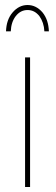

<svg xmlns="http://www.w3.org/2000/svg" viewBox="-20 -746 224 766"><path d="M80 -517V0H100V-517ZM4 -621H23C24 -645 30 -665 43 -682C56 -698 71 -706 90 -706C109 -706 124 -698 137 -682C149 -665 156 -645 157 -621H175C174 -651 166 -676 150 -696C133 -716 113 -726 90 -726C67 -726 47 -716 30 -696C13 -676 5 -651 4 -621Z"/></svg>

Font: Argentum Sans Thin
Style: Regular
Weight: 250
Designer: Julieta Ulanovsky
Foundry: Julieta Ulanovsky
Version: Version 5.001;February 15, 2019;FontCreator 11.5.0.2425 64-b